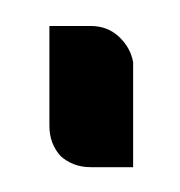

<svg xmlns="http://www.w3.org/2000/svg" viewBox="-20 -741 141 150"><path d="M18.6 -692.4Q18.6 -699.2 18.6 -710Q18.6 -720.7 18.6 -720.7Q24.4 -720.7 34.2 -720.7Q43.9 -720.7 50.8 -720.7Q63.5 -720.7 72.3 -712.9Q82 -704.1 84 -692.4Q84 -675.8 84 -642.6Q84 -635.7 84 -623Q84 -610.4 84 -610.4Q77.1 -610.4 67.4 -610.4Q57.6 -610.4 50.8 -610.4Q37.1 -610.4 27.3 -619.1Q18.6 -628.9 18.6 -642.6Q18.6 -658.2 18.6 -688.5Q18.6 -689.5 18.6 -692.4Z"/></svg>

Font: Citrica
Style: Regular
Weight: 400
Designer: Mario Otalvaro
Version: Version 1.0